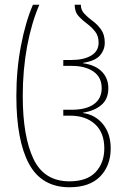

<svg xmlns="http://www.w3.org/2000/svg" viewBox="-20 -780 536 810"><path d="M273 10Q156 10 102.5 -88.5Q49 -187 49 -375Q49 -486 68.5 -587.5Q88 -689 119 -760H146Q113 -684 94.5 -585Q76 -486 76 -375Q76 -205 121 -110Q166 -15 273 -15Q347 -15 383.5 -54Q420 -93 420 -154Q420 -221 380.5 -256.5Q341 -292 277 -292H247V-317H283Q343 -317 376 -340.5Q409 -364 409 -408Q409 -454 374.5 -478Q340 -502 283 -502H247V-527H282Q333 -527 364.5 -545.5Q396 -564 396 -600Q396 -628 382 -646Q368 -664 351 -677Q329 -693 312 -711.5Q295 -730 295 -760H321Q321 -738 335.5 -722.5Q350 -707 369 -693Q390 -678 406 -656Q422 -634 422 -600Q422 -570 402 -546.5Q382 -523 331 -515V-513Q382 -506 409.5 -478Q437 -450 437 -408Q437 -362 407.5 -337Q378 -312 331 -305V-303Q382 -296 414.5 -256Q447 -216 447 -154Q447 -81 402.5 -35.5Q358 10 273 10Z"/></svg>

Font: Noto Sans Georgian Condensed Thin
Style: Regular
Weight: 100
Width: 3
Designer: Monotype Design Team, Akaki Razmadze
Foundry: Google LLC
Version: Version 2.005; ttfautohint (v1.8.4.7-5d5b)